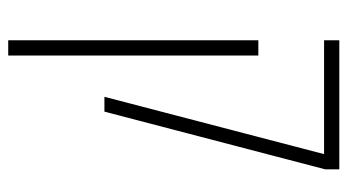

<svg xmlns="http://www.w3.org/2000/svg" viewBox="-214 -412 866 479"><g transform="rotate(90 219.5 -173.0)"><path d="M222 0H259L403 -551V-586H81V-548H365ZM81 240H119V-384H81Z"/></g></svg>

Font: Noto Sans Hebrew ExtraCondensed ExtraLight
Style: Regular
Weight: 200
Width: 2
Designer: Monotype Design Team
Foundry: Monotype Imaging Inc.
Version: Version 2.004